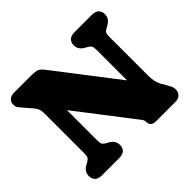

<svg xmlns="http://www.w3.org/2000/svg" viewBox="-159 -907 1114 1114"><g transform="rotate(-45 398.0 -350.0)"><path d="M296 -51Q296 -27.5 282 -13.8Q268 0 238.5 0H97.5Q68 0 54 -13.8Q40 -27.5 40 -51Q40 -87.5 78 -108L89 -114Q103 -121.5 109 -130.8Q115 -140 115 -161V-483Q115 -513.5 108.8 -528Q102.5 -542.5 89 -558L54 -598Q40 -614 31.5 -625.2Q23 -636.5 23 -654.5Q23 -675 37.2 -687.5Q51.5 -700 74 -700H221Q245 -700 261.8 -695.2Q278.5 -690.5 299 -664L613.5 -255.5L589.5 -146V-539Q589.5 -560 583.5 -569.2Q577.5 -578.5 563.5 -586L552.5 -592Q514.5 -612.5 514.5 -649Q514.5 -672.5 528.5 -686.2Q542.5 -700 572 -700H713Q742.5 -700 756.5 -686.2Q770.5 -672.5 770.5 -649Q770.5 -612.5 732.5 -592L721.5 -586Q706.5 -578 701 -569.2Q695.5 -560.5 695.5 -539V-222Q695.5 -194.5 700 -173.2Q704.5 -152 714.5 -134.5L731.5 -105.5Q743.5 -85 748 -74.8Q752.5 -64.5 752.5 -50.5Q752.5 -27.5 738.2 -13.8Q724 0 701.5 0H541Q497.5 0 497.5 -39.5Q497.5 -52 489.2 -62.5Q481 -73 461.5 -98.5L169 -478.5L221 -548V-161Q221 -139.5 226.5 -131Q232 -122.5 247 -114L258 -108Q296 -87.5 296 -51Z"/></g></svg>

Font: Fraunces SuperSoft 9pt
Style: Regular
Weight: 900
Version: Version 1.000;[b76b70a41]